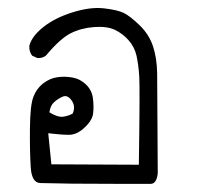

<svg xmlns="http://www.w3.org/2000/svg" viewBox="-20 -301 540 476"><path d="M158.2 154.3Q101.6 153.3 80.1 152.8Q58.6 152.3 56.2 113.8Q53.7 75.2 54.2 18.1Q54.7 -39.1 62.5 -60.1Q70.3 -81.1 86.4 -93.8Q102.5 -106.4 121.1 -109.4Q139.6 -112.3 159.2 -108.9Q178.7 -105.5 193.4 -91.3Q208 -77.1 210.4 -57.1Q212.9 -37.1 210.9 -20Q209 -2.9 189.9 15.1Q170.9 33.2 150.9 33.2Q130.9 33.2 99.6 29.3L107.4 106.4L324.2 107.4Q327.1 -83 325.2 -112.3Q323.2 -141.6 318.4 -163.1Q313.5 -184.6 298.8 -201.2Q284.2 -217.8 264.6 -227.1Q245.1 -236.3 212.9 -233.9Q180.7 -231.4 154.8 -218.3Q128.9 -205.1 93.8 -163.1Q85 -156.2 72.3 -157.2L59.6 -163.1Q51.8 -173.8 52.7 -187.5Q58.6 -210.9 87.4 -233.9Q116.2 -256.8 160.2 -270.5Q204.1 -284.2 237.8 -280.3Q271.5 -276.4 286.6 -269Q301.8 -261.7 325.7 -238.8Q349.6 -215.8 359.4 -186Q369.1 -156.2 369.6 -119.1Q370.1 -82 371.1 128.9Q368.2 154.3 354 154.8Q339.8 155.3 158.2 154.3ZM160.2 -19.5Q168 -37.1 157.7 -51.8Q147.5 -66.4 135.7 -61.5Q124 -56.6 114.3 -47.9Q104.5 -39.1 102.5 -22.5Q123 -9.8 136.7 -11.7Q150.4 -13.7 160.2 -19.5Z"/></svg>

Font: JasonHandwriting2
Style: Regular
Weight: 400
Version: Version 1.05.10